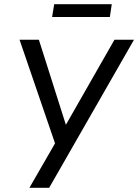

<svg xmlns="http://www.w3.org/2000/svg" viewBox="-20 -894 658 914"><path d="M120 0 252 -229 247 -197 73 -705H165L299 -283H284L525 -705H618L214 0ZM228 -813 238 -874H512L503 -813Z"/></svg>

Font: Nunito Sans 10pt Condensed Medium
Style: Italic
Weight: 500
Width: 3
Italic angle: -9°
Designer: Vernon Adams
Foundry: Vernon Adams
Version: Version 3.101;gftools[0.9.27]